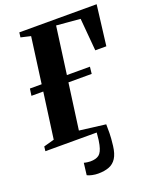

<svg xmlns="http://www.w3.org/2000/svg" viewBox="-182 -843 957 1183"><g transform="rotate(-20 297.0 -251.0)"><path d="M252.5 241Q234 241 214 236.8Q194 232.5 182 226L191.5 148Q202 151 214.5 152.5Q227 154 233 154Q270 154 290 138.8Q310 123.5 320 77.5Q323.5 62.5 325.2 48Q327 33.5 328 20.8Q329 8 330 0H-6.5L-3 -30L66 -49L107 -350H29.5L36 -395.5H113L153.5 -696.5L89 -711.5L93 -743H600L567.5 -479H495L476.5 -692L320.5 -705.5L278.5 -395.5H429.5L424.5 -350H272L231 -49L402.5 -27.5Q403 -1 402.8 30.5Q402.5 62 396.5 112Q390.5 161.5 372.5 189.8Q354.5 218 324.5 229.5Q294.5 241 252.5 241Z"/></g></svg>

Font: Merriweather 96pt ExtraBold
Style: Italic
Weight: 800
Italic angle: -7.8°
Version: Version 2.101